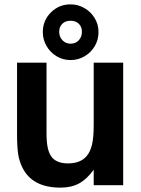

<svg xmlns="http://www.w3.org/2000/svg" viewBox="-20 -848 646 879"><path d="M82 -82Q68 -110 63 -143.5Q58 -177 58 -238V-561H193V-237Q193 -194 199.5 -167.5Q206 -141 220 -125Q244 -100 291 -100Q349 -100 377 -134Q394 -154 401.5 -187Q409 -220 409 -276V-561H544V0H409V-71Q378 -28 342.5 -8.5Q307 11 257 11Q127 11 82 -82ZM176 -701Q176 -754 213 -791Q250 -828 303 -828Q337 -828 366.5 -811Q396 -794 413.5 -765Q431 -736 431 -701Q431 -666 414 -637Q397 -608 367.5 -590.5Q338 -573 303 -573Q268 -573 239 -590.5Q210 -608 193 -637.5Q176 -667 176 -701ZM355 -703Q355 -725 341 -739Q327 -753 303 -753Q279 -753 265 -739Q251 -725 251 -703Q251 -679 266 -663.5Q281 -648 303 -648Q326 -648 340.5 -663.5Q355 -679 355 -703Z"/></svg>

Font: Open Sauce One
Style: Bold
Weight: 700
Designer: Alfredo Marco Pradil
Foundry: Creative Sauce Fz LLC
Version: Version 1.477